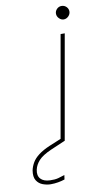

<svg xmlns="http://www.w3.org/2000/svg" viewBox="-223 -678 491 914"><g transform="rotate(-10 23.0 -221.5)"><path d="M27 0 116 -504H136L47 0ZM143 -570Q131 -570 121 -580Q111 -590 111 -603Q111 -616 120.5 -625.5Q130 -635 143 -635Q157 -635 166.5 -625.5Q176 -616 176 -603Q176 -590 166 -580Q156 -570 143 -570ZM-54 192Q-72 192 -91.5 185Q-111 178 -122 160.5Q-133 143 -128 112Q-124 93 -113.5 75Q-103 57 -82 41Q-61 25 -28 11L37 -16L46 0L-24 30Q-67 49 -85 69Q-103 89 -108 112Q-114 140 -99.5 156Q-85 172 -54 173Q-31 174 -14 169.5Q3 165 17 160L14 181Q-1 186 -18.5 189Q-36 192 -54 192Z"/></g></svg>

Font: DM Sans Thin
Style: Italic
Weight: 250
Italic angle: -10°
Designer: Colophon Foundry, Jonny Pinhorn
Foundry: Colophon Foundry
Version: Version 4.004;gftools[0.9.30]